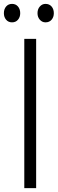

<svg xmlns="http://www.w3.org/2000/svg" viewBox="-27 -968 297 988"><path d="M35 -853Q16 -853 4.5 -866.5Q-7 -880 -7 -900Q-7 -921 4.5 -934.5Q16 -948 35 -948Q54 -948 65.5 -934.5Q77 -921 77 -900Q77 -880 65.5 -866.5Q54 -853 35 -853ZM207 -853Q190 -853 178 -866.5Q166 -880 166 -900Q166 -921 178 -934.5Q190 -948 207 -948Q227 -948 238.5 -934.5Q250 -921 250 -900Q250 -880 238.5 -866.5Q227 -853 207 -853ZM159 -768V0H98V-768Z"/></svg>

Font: Yaldevi Light
Style: Regular
Weight: 300
Designer: Sol Matas, Rajitha Manaperi, Kosala Senevirathne
Foundry: Mooniak
Version: Version 1.100